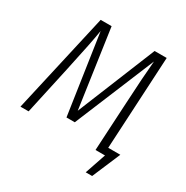

<svg xmlns="http://www.w3.org/2000/svg" viewBox="-185 -841 1107 1141"><g transform="rotate(30 368.0 -270.5)"><path d="M683 -49 601 144H557L606 0H541L559 -328Q569 -519 579 -629L352 -81H295L214 -628Q202 -549 154 -329L82 0H26L181 -685H256L333 -149L551 -685H634L600 -49Z"/></g></svg>

Font: Fira Sans Condensed Light
Style: Italic
Weight: 300
Width: 3
Italic angle: -8°
Designer: Carrois Corporate & Edenspiekermann AG
Foundry: Carrois Corporate GbR & Edenspiekermann AG
Version: Version 4.203